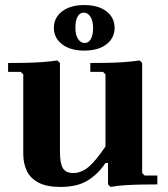

<svg xmlns="http://www.w3.org/2000/svg" viewBox="-20 -729 666 759"><path d="M542 -45 552 -35H602V0Q576 0 542.5 0.5Q509 1 476 3Q443 5 417 10L407 0V-85H397Q369 -42 327.5 -16Q286 10 219 10Q164 10 131.5 -7.5Q99 -25 85.5 -54.5Q72 -84 72 -120V-435L62 -445H12V-480Q38 -480 74 -480.5Q110 -481 145.5 -483.5Q181 -486 207 -490L217 -480V-130Q217 -82 229 -63.5Q241 -45 269 -45Q301 -45 329 -68Q357 -91 397 -150V-435L387 -445H337V-480Q363 -480 399 -480.5Q435 -481 470.5 -483.5Q506 -486 532 -490L542 -480ZM313 -529Q258 -529 225.5 -554Q193 -579 193 -619Q193 -659 225.5 -684Q258 -709 313 -709Q369 -709 401 -684Q433 -659 433 -619Q433 -579 401 -554Q369 -529 313 -529ZM315 -559Q331 -559 339.5 -575.5Q348 -592 348 -617Q348 -647 337.5 -663Q327 -679 311 -679Q295 -679 286.5 -663Q278 -647 278 -621Q278 -591 288.5 -575Q299 -559 315 -559Z"/></svg>

Font: Brygada 1918
Style: Bold
Weight: 700
Designer: Mateusz Machalski | Borys Kosmynka | Przemek Hoffer
Foundry: NIEPODLEGLA 2018
Version: Version 3.006